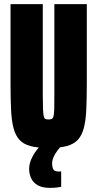

<svg xmlns="http://www.w3.org/2000/svg" viewBox="-20 -708 471 929"><path d="M215 8Q163 8 128.5 -1Q94 -10 74.5 -31Q55 -52 45.5 -88Q36 -124 33.5 -177.5Q31 -231 31 -306V-688H187V-252Q187 -207 188 -182Q189 -157 191.5 -146Q194 -135 199.5 -132.5Q205 -130 215 -130Q225 -130 230.5 -132.5Q236 -135 239 -146Q242 -157 242.5 -182Q243 -207 243 -252V-688H400V-306Q400 -231 397.5 -177.5Q395 -124 385.5 -88Q376 -52 356 -31Q336 -10 302 -1Q268 8 215 8ZM221 201Q184 201 162 188Q140 175 130.5 154Q121 133 121 109Q121 79 139 46.5Q157 14 184 -11L275 -1Q267 8 257 21.5Q247 35 239.5 51.5Q232 68 232 84Q232 99 237.5 110.5Q243 122 265 122Q267 122 269.5 122Q272 122 276 121V196Q267 198 253.5 199.5Q240 201 221 201Z"/></svg>

Font: Saira ExtraCondensed Black
Style: Regular
Weight: 900
Width: 2
Designer: Hector Gatti with collaboration of the Omnibus-Type team
Foundry: Omnibus-Type
Version: Version 1.101